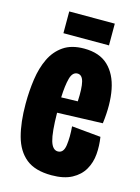

<svg xmlns="http://www.w3.org/2000/svg" viewBox="-107 -736 589 810"><g transform="rotate(15 187.5 -331.5)"><path d="M199 12Q127 12 87.5 -20Q48 -52 32 -111Q16 -170 16 -251Q16 -307 23.5 -359Q31 -411 50.5 -451.5Q70 -492 105 -516Q140 -540 195 -540Q262 -540 300 -504Q338 -468 350.5 -404.5Q363 -341 352 -256L154 -249Q155 -163 165.5 -127.5Q176 -92 199 -92Q224 -92 229 -127.5Q234 -163 230 -210L357 -198Q363 -160 360 -123Q357 -86 339.5 -55.5Q322 -25 287.5 -6.5Q253 12 199 12ZM195 -431Q173 -431 164.5 -400Q156 -369 154 -316L226 -318Q229 -376 222 -403.5Q215 -431 195 -431ZM93 -580V-675H292V-580Z"/></g></svg>

Font: Bricolage Grotesque 96pt Condensed Bricolage Grotesque 48pt Condensed Regular
Style: Bold
Weight: 700
Width: 3
Designer: Mathieu Triay
Foundry: Atelier Triay
Version: Version 1.001; ttfautohint (v1.8.4.7-5d5b);gftools[0.9.33.de